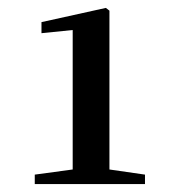

<svg xmlns="http://www.w3.org/2000/svg" viewBox="-20 -935 448 486"><path d="M257 -506 347 -493V-469H68V-493L164 -506V-859L85 -851V-879L248 -915L257 -908Z"/></svg>

Font: Swei Spring CJKtc
Style: Bold
Weight: 700
Version: Version 1.021